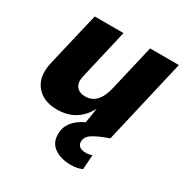

<svg xmlns="http://www.w3.org/2000/svg" viewBox="-166 -632 942 982"><g transform="rotate(30 305.0 -140.5)"><path d="M494 0Q429 23 400.5 42Q372 61 372 89Q372 127 424 127Q440 127 458 120L452 206Q422 219 387 219Q328 219 289.5 193Q251 167 251 114Q251 36 344 -9L358 -97Q303 9 183 9Q101 9 59.5 -42.5Q18 -94 38 -181L113 -500H283L215 -206Q205 -166 222 -143.5Q239 -121 275 -121Q352 -121 377 -230L440 -500H610Z"/></g></svg>

Font: Elaine Sans
Style: Bold Italic
Weight: 700
Italic angle: -13°
Designer: Wei Huang
Foundry: Wei Huang
Version: Version 2.001;December 24, 2019;FontCreator 12.0.0.2547 64-b